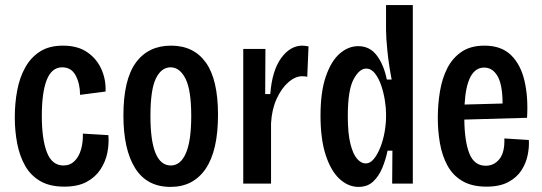

<svg xmlns="http://www.w3.org/2000/svg" viewBox="-20 -720 2126 753"><path d="M232 12Q175 12 137.5 -10Q100 -32 78.5 -70Q57 -108 47.5 -157Q38 -206 38 -260Q38 -315 47.5 -365.5Q57 -416 79 -455.5Q101 -495 137 -518Q173 -541 227 -541Q285 -541 322.5 -515Q360 -489 378 -448Q396 -407 394 -361L294 -348Q294 -391 277 -423.5Q260 -456 224 -456Q183 -456 163.5 -407Q144 -358 144 -266Q144 -174 164 -122.5Q184 -71 229 -71Q255 -71 272.5 -88.5Q290 -106 298 -134.5Q306 -163 305 -196L405 -190Q408 -156 401 -121Q394 -86 374 -55.5Q354 -25 319.5 -6.5Q285 12 232 12Z M649 13Q556 13 510 -60.5Q464 -134 464 -267Q464 -407 512.5 -474Q561 -541 651 -541Q740 -541 787.5 -474.5Q835 -408 835 -270Q835 -129 786.5 -58Q738 13 649 13ZM650 -71Q688 -71 709 -119Q730 -167 730 -265Q730 -367 707.5 -411.5Q685 -456 649 -456Q613 -456 591.5 -412.5Q570 -369 570 -265Q570 -71 650 -71Z M934 0V-528H1021L1020 -351H1040Q1047 -443 1082.5 -492Q1118 -541 1166 -541Q1172 -541 1178 -540Q1184 -539 1190 -538L1185 -419Q1176 -421 1165 -421Q1138 -421 1111 -397.5Q1084 -374 1065 -332.5Q1046 -291 1043 -237V0Z M1386 13Q1346 13 1312 -18Q1278 -49 1257.5 -111.5Q1237 -174 1237 -267Q1237 -360 1258 -420.5Q1279 -481 1312.5 -510Q1346 -539 1385 -539Q1431 -539 1458.5 -501.5Q1486 -464 1497 -408H1516Q1505 -465 1499.5 -518.5Q1494 -572 1494 -602V-700H1599V0H1518L1519 -129H1500Q1493 -95 1479.5 -62Q1466 -29 1443.5 -8Q1421 13 1386 13ZM1414 -79Q1432 -79 1446.5 -97Q1461 -115 1472 -143Q1483 -171 1488.5 -203Q1494 -235 1494 -262V-276Q1494 -296 1489.5 -325.5Q1485 -355 1475.5 -383.5Q1466 -412 1451 -431.5Q1436 -451 1416 -451Q1389 -451 1366.5 -408.5Q1344 -366 1344 -265Q1344 -196 1354.5 -155Q1365 -114 1381 -96.5Q1397 -79 1414 -79Z M1888 12Q1831 12 1793.5 -10Q1756 -32 1735 -70.5Q1714 -109 1705.5 -157.5Q1697 -206 1697 -258Q1697 -311 1705.5 -362Q1714 -413 1734.5 -453Q1755 -493 1790.5 -517Q1826 -541 1880 -541Q1946 -541 1984 -504Q2022 -467 2037 -403Q2052 -339 2047 -258L1801 -251Q1802 -165 1821 -117.5Q1840 -70 1885 -70Q1918 -70 1939 -96.5Q1960 -123 1958 -177L2054 -171Q2056 -144 2049.5 -112Q2043 -80 2025 -52Q2007 -24 1973.5 -6Q1940 12 1888 12ZM1879 -455Q1810 -455 1802 -310L1951 -314Q1951 -387 1931.5 -421Q1912 -455 1879 -455Z"/></svg>

Font: Bricolage Grotesque 12pt Condensed Medium
Style: Regular
Weight: 500
Width: 3
Designer: Mathieu Triay
Foundry: Atelier Triay
Version: Version 1.001; ttfautohint (v1.8.4.7-5d5b);gftools[0.9.33.de